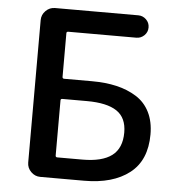

<svg xmlns="http://www.w3.org/2000/svg" viewBox="-52 -785 763 834"><g transform="rotate(5 329.0 -368.0)"><path d="M154.3 0Q130.9 0 113.8 -17.1Q96.7 -34.2 96.7 -57.6V-678.7Q96.7 -702.1 113.8 -719.2Q130.9 -736.3 154.3 -736.3H517.6Q537.1 -736.3 551.8 -722.2Q566.4 -708 566.4 -687.5Q566.4 -667 551.8 -652.8Q537.1 -638.7 517.6 -638.7H220.7Q212.9 -638.7 212.9 -631.8V-441.4Q212.9 -433.6 220.7 -433.6H340.8Q401.4 -433.6 449.7 -422.4Q498 -411.1 536.1 -387.2Q574.2 -363.3 594.7 -322.3Q615.2 -281.2 615.2 -225.6Q615.2 -112.3 543 -56.2Q470.7 0 345.7 0ZM212.9 -98.6Q212.9 -90.8 220.7 -90.8H330.1Q416 -90.8 458.5 -123Q501 -155.3 501 -223.6Q501 -288.1 458 -316.9Q415 -345.7 327.1 -345.7H220.7Q212.9 -345.7 212.9 -338.9Z"/></g></svg>

Font: Gen Jyuu Gothic P Medium
Style: Regular
Weight: 500
Designer: [Source Han Sans]
Ryoko NISHIZUKA  (kana & ideographs); Paul D. Hunt (Latin, Greek & Cyrillic); Wenlong ZHANG  (bopomofo
Version: Version 1.002.20150607